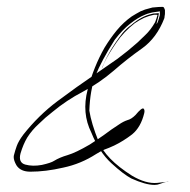

<svg xmlns="http://www.w3.org/2000/svg" viewBox="-20 -558 548 553"><path d="M370.1 -226.6Q388.7 -249 393.6 -245.1Q397.5 -241.2 395.5 -232.4Q385.7 -191.4 360.4 -170.9Q335 -151.4 308.6 -138.7Q293.9 -131.8 280.3 -127Q267.6 -121.1 256.8 -114.3Q212.9 -85.9 162.1 -75.2Q111.3 -63.5 67.4 -63.5Q39.1 -63.5 27.3 -82Q19.5 -95.7 19.5 -105.5Q19.5 -109.4 20.5 -112.3Q23.4 -124 28.3 -137.7Q33.2 -151.4 46.9 -169.9Q90.8 -225.6 145.5 -266.6Q200.2 -307.6 257.8 -346.7Q288.1 -367.2 318.4 -388.7Q348.6 -411.1 376 -435.5Q382.8 -442.4 398.4 -457Q414.1 -471.7 426.8 -494.1Q428.7 -499 430.7 -504.9Q432.6 -509.8 433.6 -514.6Q433.6 -515.6 429.7 -515.6Q425.8 -515.6 423.8 -515.6Q409.2 -512.7 395.5 -506.8Q380.9 -500 368.2 -491.2Q335.9 -465.8 315.4 -435.5Q293.9 -404.3 284.2 -384.8Q278.3 -373 276.4 -367.2Q273.4 -360.4 273.4 -360.4Q272.5 -360.4 283.2 -383.8Q293.9 -407.2 312.5 -434.6Q322.3 -449.2 333 -462.9Q344.7 -476.6 357.4 -485.4Q373 -499 387.7 -506.8Q402.3 -514.6 416 -517.6Q420.9 -519.5 429.7 -519.5Q437.5 -520.5 437.5 -519.5Q436.5 -510.7 433.6 -501Q431.6 -491.2 429.7 -487.3Q428.7 -488.3 432.6 -491.2Q435.5 -495.1 440.4 -514.6Q440.4 -516.6 440.4 -521.5Q440.4 -525.4 440.4 -525.4Q440.4 -525.4 434.6 -524.4Q427.7 -523.4 426.8 -523.4Q418.9 -522.5 412.1 -520.5Q404.3 -518.6 397.5 -515.6Q377.9 -507.8 355.5 -490.2Q333 -472.7 310.5 -443.4Q271.5 -381.8 254.9 -339.8Q239.3 -297.9 237.3 -239.3Q243.2 -202.1 263.7 -151.4Q283.2 -100.6 360.4 -51.8Q400.4 -28.3 432.6 -31.2Q465.8 -35.2 464.8 -34.2Q464.8 -34.2 464.8 -34.2Q464.8 -37.1 440.4 -28.3Q433.6 -25.4 424.8 -25.4Q399.4 -25.4 358.4 -43.9Q335.9 -55.7 300.8 -87.9Q265.6 -120.1 243.2 -175.8Q214.8 -232.4 232.4 -299.8Q250 -366.2 281.2 -420.9Q297.9 -448.2 316.4 -470.7Q335.9 -494.1 359.4 -510.7Q372.1 -518.6 384.8 -525.4Q397.5 -531.2 411.1 -534.2Q418.9 -537.1 427.7 -537.1Q436.5 -538.1 444.3 -538.1Q452.1 -539.1 453.1 -534.2Q455.1 -529.3 455.1 -529.3Q455.1 -529.3 455.1 -525.4Q455.1 -521.5 455.1 -519.5Q455.1 -515.6 454.1 -511.7Q454.1 -507.8 453.1 -504.9Q431.6 -449.2 389.6 -418.9Q346.7 -388.7 307.6 -354.5Q265.6 -318.4 218.8 -293.9Q171.9 -269.5 130.9 -235.4Q110.4 -219.7 91.8 -201.2Q72.3 -183.6 58.6 -162.1Q46.9 -142.6 39.1 -116.2Q32.2 -89.8 52.7 -84Q74.2 -78.1 100.6 -83Q127 -88.9 135.7 -94.7Q151.4 -104.5 174.8 -111.3Q198.2 -118.2 238.3 -141.6Q259.8 -155.3 280.3 -169.9Q300.8 -185.5 322.3 -199.2Q335 -208 346.7 -211.9Q358.4 -214.8 370.1 -226.6Q370.1 -226.6 357.4 -200.2Q344.7 -174.8 335.9 -157.2Q335.9 -157.2 370.1 -226.6Z"/></svg>

Font: Margalida Font
Style: Regular
Weight: 400
Designer: Mateu Riera. mateurierasureda@hotmail.com
Version: Version 1.0